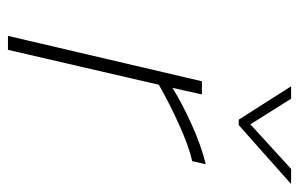

<svg xmlns="http://www.w3.org/2000/svg" viewBox="-158 -612 770 495"><g transform="rotate(90 227.5 -365.0)"><path d="M190 -500H224L207 -424Q245 -448 300 -473Q355 -498 404 -510L396 -475Q359 -467 302.5 -441.5Q246 -416 199 -389L109 0H73ZM203 -730H235L301 -625L416 -730H455L303 -595H289Z"/></g></svg>

Font: Cairo ExtraLight
Style: Italic
Weight: 275
Italic angle: -13°
Designer: Mohamed Gaber, Accademia di Belle Arti di Urbino and others
Foundry: Kief Type Foundry, Accademia di Belle Arti di Urbino and others
Version: Version 3.011